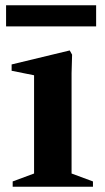

<svg xmlns="http://www.w3.org/2000/svg" viewBox="-20 -707 396 727"><path d="M28 0V-20L109 -50V-422L24 -439V-463L244 -516L253 -500L251 -430V-50L332 -20V0ZM3 -607V-687H344V-607Z"/></svg>

Font: Wittgenstein
Style: Bold
Weight: 700
Designer: Jörg Drees
Foundry: Jörg Drees
Version: Version 1.303; ttfautohint (v1.8.4.7-5d5b)